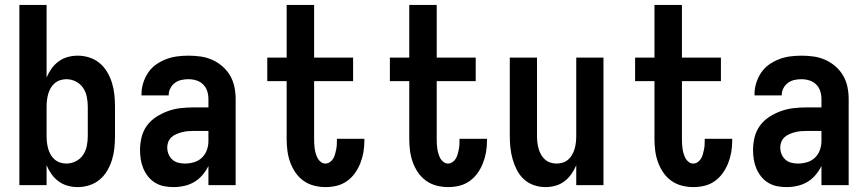

<svg xmlns="http://www.w3.org/2000/svg" viewBox="-20 -755 3540 783"><path d="M297 8Q276 8 256 2.5Q236 -3 219 -15.5Q202 -28 190 -45Q178 -62 170 -81V0H59V-735H170V-439Q178 -458 190 -475Q202 -492 219 -504.5Q236 -517 256 -522.5Q276 -528 297 -528Q321 -528 344.5 -520.5Q368 -513 386.5 -497.5Q405 -482 417.5 -460.5Q430 -439 437 -416Q444 -393 446.5 -368.5Q449 -344 449 -320V-200Q449 -176 446.5 -151.5Q444 -127 437 -104Q430 -81 417.5 -59.5Q405 -38 386.5 -22.5Q368 -7 344.5 0.5Q321 8 297 8ZM251 -88Q271 -88 289.5 -97.5Q308 -107 319 -123.5Q330 -140 334 -160Q338 -180 338 -200V-320Q338 -340 334 -360Q330 -380 319 -396.5Q308 -413 289.5 -422.5Q271 -432 251 -432Q238 -432 225.5 -428Q213 -424 203 -415.5Q193 -407 186.5 -395.5Q180 -384 176.5 -371.5Q173 -359 171.5 -346Q170 -333 170 -320V-200Q170 -187 171.5 -174Q173 -161 176.5 -148.5Q180 -136 186.5 -124.5Q193 -113 203 -104.5Q213 -96 225.5 -92Q238 -88 251 -88Z M688 8Q669 8 650 4.5Q631 1 614 -9Q597 -19 584.5 -34.5Q572 -50 564.5 -68Q557 -86 554 -105Q551 -124 551 -143Q551 -170 557.5 -196Q564 -222 579.5 -243Q595 -264 617.5 -278.5Q640 -293 665 -302Q690 -311 716.5 -314Q743 -317 769 -317H830V-351Q830 -368 825 -383.5Q820 -399 808.5 -410.5Q797 -422 781 -427Q765 -432 749 -432Q734 -432 720 -429Q706 -426 694 -417.5Q682 -409 675 -395.5Q668 -382 668 -368V-366H557V-371Q557 -394 564 -416.5Q571 -439 584 -458.5Q597 -478 616 -491.5Q635 -505 657 -513.5Q679 -522 702.5 -525Q726 -528 749 -528Q774 -528 798.5 -524.5Q823 -521 845.5 -511Q868 -501 887 -484.5Q906 -468 918.5 -446.5Q931 -425 936 -400.5Q941 -376 941 -351V0H830V-78Q820 -58 805.5 -41Q791 -24 772.5 -13Q754 -2 732 3Q710 8 688 8ZM734 -88Q753 -88 771.5 -93.5Q790 -99 803.5 -112Q817 -125 823.5 -143Q830 -161 830 -180V-221H769Q757 -221 745.5 -220Q734 -219 722.5 -216Q711 -213 700 -208.5Q689 -204 680 -196Q671 -188 666.5 -177Q662 -166 662 -154Q662 -140 667 -127Q672 -114 682.5 -104.5Q693 -95 706.5 -91.5Q720 -88 734 -88Z M1307 8Q1284 8 1260.5 2Q1237 -4 1217.5 -18Q1198 -32 1184.5 -52Q1171 -72 1163 -94.5Q1155 -117 1152 -141Q1149 -165 1149 -189V-424H1070V-520H1149V-735H1261V-520H1420V-424H1261V-189Q1261 -178 1261.5 -168Q1262 -158 1263.5 -148Q1265 -138 1268 -128Q1271 -118 1275.5 -109.5Q1280 -101 1288.5 -94.5Q1297 -88 1307 -88Q1317 -88 1325.5 -94Q1334 -100 1339 -108.5Q1344 -117 1346.5 -126.5Q1349 -136 1351 -145.5Q1353 -155 1353.5 -165Q1354 -175 1354 -185V-189H1466V-180Q1466 -157 1462 -134Q1458 -111 1449.5 -89.5Q1441 -68 1427.5 -49Q1414 -30 1395 -16.5Q1376 -3 1353.5 2.5Q1331 8 1307 8Z M1807 8Q1784 8 1760.5 2Q1737 -4 1717.5 -18Q1698 -32 1684.5 -52Q1671 -72 1663 -94.5Q1655 -117 1652 -141Q1649 -165 1649 -189V-424H1570V-520H1649V-735H1761V-520H1920V-424H1761V-189Q1761 -178 1761.5 -168Q1762 -158 1763.5 -148Q1765 -138 1768 -128Q1771 -118 1775.5 -109.5Q1780 -101 1788.5 -94.5Q1797 -88 1807 -88Q1817 -88 1825.5 -94Q1834 -100 1839 -108.5Q1844 -117 1846.5 -126.5Q1849 -136 1851 -145.5Q1853 -155 1853.5 -165Q1854 -175 1854 -185V-189H1966V-180Q1966 -157 1962 -134Q1958 -111 1949.5 -89.5Q1941 -68 1927.5 -49Q1914 -30 1895 -16.5Q1876 -3 1853.5 2.5Q1831 8 1807 8Z M2204 8Q2180 8 2157 0Q2134 -8 2116.5 -24Q2099 -40 2088 -61.5Q2077 -83 2070.5 -106Q2064 -129 2061.5 -152.5Q2059 -176 2059 -200V-520H2170V-200Q2170 -187 2171.5 -174Q2173 -161 2176.5 -148.5Q2180 -136 2186.5 -124.5Q2193 -113 2202.5 -104.5Q2212 -96 2224.5 -92Q2237 -88 2250 -88Q2263 -88 2275.5 -92Q2288 -96 2297.5 -104.5Q2307 -113 2313.5 -124.5Q2320 -136 2323.5 -148.5Q2327 -161 2328.5 -174Q2330 -187 2330 -200V-520H2441V0H2330V-81Q2322 -62 2310 -45Q2298 -28 2281.5 -15.5Q2265 -3 2245 2.5Q2225 8 2204 8Z M2807 8Q2784 8 2760.5 2Q2737 -4 2717.5 -18Q2698 -32 2684.5 -52Q2671 -72 2663 -94.5Q2655 -117 2652 -141Q2649 -165 2649 -189V-424H2570V-520H2649V-735H2761V-520H2920V-424H2761V-189Q2761 -178 2761.5 -168Q2762 -158 2763.5 -148Q2765 -138 2768 -128Q2771 -118 2775.5 -109.5Q2780 -101 2788.5 -94.5Q2797 -88 2807 -88Q2817 -88 2825.5 -94Q2834 -100 2839 -108.5Q2844 -117 2846.5 -126.5Q2849 -136 2851 -145.5Q2853 -155 2853.5 -165Q2854 -175 2854 -185V-189H2966V-180Q2966 -157 2962 -134Q2958 -111 2949.5 -89.5Q2941 -68 2927.5 -49Q2914 -30 2895 -16.5Q2876 -3 2853.5 2.5Q2831 8 2807 8Z M3188 8Q3169 8 3150 4.5Q3131 1 3114 -9Q3097 -19 3084.5 -34.5Q3072 -50 3064.5 -68Q3057 -86 3054 -105Q3051 -124 3051 -143Q3051 -170 3057.5 -196Q3064 -222 3079.5 -243Q3095 -264 3117.5 -278.5Q3140 -293 3165 -302Q3190 -311 3216.5 -314Q3243 -317 3269 -317H3330V-351Q3330 -368 3325 -383.5Q3320 -399 3308.5 -410.5Q3297 -422 3281 -427Q3265 -432 3249 -432Q3234 -432 3220 -429Q3206 -426 3194 -417.5Q3182 -409 3175 -395.5Q3168 -382 3168 -368V-366H3057V-371Q3057 -394 3064 -416.5Q3071 -439 3084 -458.5Q3097 -478 3116 -491.5Q3135 -505 3157 -513.5Q3179 -522 3202.5 -525Q3226 -528 3249 -528Q3274 -528 3298.5 -524.5Q3323 -521 3345.5 -511Q3368 -501 3387 -484.5Q3406 -468 3418.5 -446.5Q3431 -425 3436 -400.5Q3441 -376 3441 -351V0H3330V-78Q3320 -58 3305.5 -41Q3291 -24 3272.5 -13Q3254 -2 3232 3Q3210 8 3188 8ZM3234 -88Q3253 -88 3271.5 -93.5Q3290 -99 3303.5 -112Q3317 -125 3323.5 -143Q3330 -161 3330 -180V-221H3269Q3257 -221 3245.5 -220Q3234 -219 3222.5 -216Q3211 -213 3200 -208.5Q3189 -204 3180 -196Q3171 -188 3166.5 -177Q3162 -166 3162 -154Q3162 -140 3167 -127Q3172 -114 3182.5 -104.5Q3193 -95 3206.5 -91.5Q3220 -88 3234 -88Z"/></svg>

Font: Iosevka Term
Style: Bold
Weight: 700
Monospace: yes
Designer: Belleve Invis
Foundry: Belleve Invis
Version: Version 30.0.1